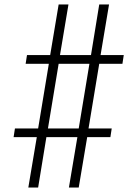

<svg xmlns="http://www.w3.org/2000/svg" viewBox="-20 -771 616 861"><path d="M151 70 188 -156H327L289 70H333L371 -156H475L481 -195H377L425 -485H529L535 -524H431L469 -751H425L388 -524H249L287 -751H243L205 -524H101L95 -485H199L151 -195H47L41 -156H145L107 70ZM195 -195 243 -485H381L333 -195Z"/></svg>

Font: Iosevka Sparkle XLtObl
Style: Regular
Weight: 200
Italic angle: -9°
Designer: Belleve Invis
Foundry: Belleve Invis
Version: Version 4.5.0; ttfautohint (v1.8.3)